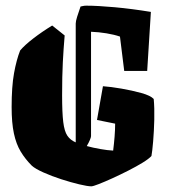

<svg xmlns="http://www.w3.org/2000/svg" viewBox="-20 -645 595 677"><path d="M208 -520Q204 -473 201.5 -425Q199 -377 199 -309Q199 -248 203 -215Q207 -182 217.5 -166.5Q228 -151 247 -143V-562Q247 -570 252 -586Q257 -602 264 -622Q269 -623 273.5 -624Q278 -625 284 -625Q324 -625 384.5 -619.5Q445 -614 512 -603L499 -395H418L403 -516Q383 -523 355.5 -527.5Q328 -532 301 -533V-165Q301 -161 297 -151.5Q293 -142 286 -130Q308 -124 333.5 -119.5Q359 -115 379 -114Q382 -138 384 -162.5Q386 -187 386 -209L322 -222L343 -341Q371 -339 408.5 -332.5Q446 -326 478.5 -317Q511 -308 522 -296Q525 -264 524 -223Q523 -182 520 -146.5Q517 -111 514 -95Q505 -85 483 -71.5Q461 -58 432.5 -43.5Q404 -29 376.5 -16.5Q349 -4 328.5 4Q308 12 302 12Q289 12 259.5 5Q230 -2 196 -13Q162 -24 133 -37Q104 -50 92 -61Q69 -84 53 -110.5Q37 -137 29 -174.5Q21 -212 21 -267Q21 -340 29.5 -387Q38 -434 51 -467Q67 -486 97.5 -509.5Q128 -533 164 -555Z"/></svg>

Font: Grenze Gotisch Black
Style: Regular
Weight: 900
Designer: Renata Polastri
Foundry: Omnibus-Type
Version: Version 1.001